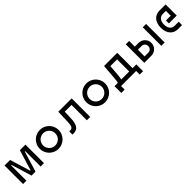

<svg xmlns="http://www.w3.org/2000/svg" viewBox="436 -2116 3808 3808"><g transform="rotate(-45 2340.0 -212.5)"><path d="M319 0H431L561 -430H574V0H668V-520H512L381 -90H369L238 -520H82V0H176V-430H189Z M1075 -89C980 -89 904 -165 904 -260C904 -355 980 -431 1075 -431C1170 -431 1246 -355 1246 -260C1246 -165 1170 -89 1075 -89ZM810 -260C810 -114 929 5 1075 5C1221 5 1340 -114 1340 -260C1340 -406 1221 -525 1075 -525C929 -525 810 -406 810 -260Z M1468 0H1493C1619 0 1669 -74 1675 -256L1681 -430H1871V0H1965V-520H1590L1581 -252C1577 -132 1561 -90 1489 -90H1468Z M2380 -89C2285 -89 2209 -165 2209 -260C2209 -355 2285 -431 2380 -431C2475 -431 2551 -355 2551 -260C2551 -165 2475 -89 2380 -89ZM2115 -260C2115 -114 2234 5 2380 5C2526 5 2645 -114 2645 -260C2645 -406 2526 -525 2380 -525C2234 -525 2115 -406 2115 -260Z M3348 -90H3243V-520H2873L2848 -204C2844 -156 2839 -120 2831 -90H2737V100H2831V0H3254V100H3348ZM2926 -90C2933 -119 2938 -154 2942 -200L2960 -430H3149V-90Z M3773 -180C3773 -122 3729 -86 3679 -86H3576V-274H3679C3729 -274 3773 -238 3773 -180ZM3482 0H3679C3780 0 3862 -76 3862 -180C3862 -284 3780 -360 3679 -360H3576V-520H3482ZM3959 0H4053V-520H3959Z M4205 -260C4205 -93 4298 0 4426 0H4541V-94H4426C4352 -94 4295 -149 4295 -260C4295 -368 4352 -426 4426 -426H4514V-290H4380V-208H4600V-520H4426C4300 -520 4204 -428 4205 -260Z"/></g></svg>

Font: Grotesk 02 Mince
Style: Bold
Weight: 400
Designer: Frank Adebiaye, contributions by Jérémy Landes, Ariel Martín Pérez
Foundry: Velvetyne Type Foundry
Version: Version 3.000;Glyphs 3.1.2 (3150)